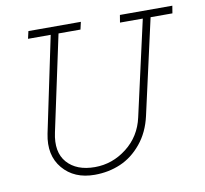

<svg xmlns="http://www.w3.org/2000/svg" viewBox="-71 -666 807 757"><g transform="rotate(-10 333.0 -288.0)"><path d="M249.5 13.2Q167.5 13.2 122.1 -40.8Q76.7 -94.7 93.8 -178.7L173.8 -560.5H83L89.8 -590.3H299.8L293 -560.5H205.1L123.5 -178.7Q106.9 -102.1 144.5 -59.3Q182.1 -16.6 255.4 -16.6Q325.7 -16.6 383.3 -61.5Q440.9 -106.4 457 -180.2L542.5 -560.5H451.2L456.1 -590.3H666L661.1 -560.5H573.7L488.3 -180.2Q474.1 -116.7 437.5 -72.3Q400.9 -27.8 353 -7.3Q305.2 13.2 249.5 13.2Z"/></g></svg>

Font: Compagnon Light Italic
Style: Regular
Weight: 400
Italic angle: -12°
Designer: Valentin Papon
Foundry: Velvetyne Type Foundry
Version: Version 1.000;PS 001.000;hotconv 1.0.88;makeotf.lib2.5.64775